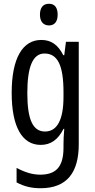

<svg xmlns="http://www.w3.org/2000/svg" viewBox="-20 -810 502 1019"><path d="M240 -790C209 -790 192 -770 192 -732C192 -696 210 -675 240 -675C270 -675 286 -696 286 -732C286 -769 271 -790 240 -790ZM199 -598C101 -598 42 -503 42 -317C42 -136 98 -41 196 -41C250 -41 288 -69 317 -126H321C318 -94 317 -64 317 -42V-26C317 78 275 117 193 117C153 117 113 105 68 81V158C107 179 146 189 195 189C337 189 398 104 398 -45V-588H330L321 -517H316C287 -574 250 -598 199 -598ZM216 -526C286 -526 317 -463 317 -321V-296C317 -174 283 -112 219 -112C155 -112 125 -174 125 -316C125 -453 153 -526 216 -526Z"/></svg>

Font: Noto Sans Tamil UI ExtraCondensed
Style: Regular
Weight: 400
Width: 2
Designer: Jelle Bosma - Monotype Design Team
Foundry: Monotype Imaging Inc.
Version: Version 2.004